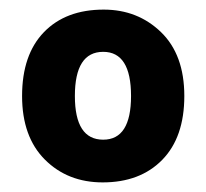

<svg xmlns="http://www.w3.org/2000/svg" viewBox="-20 -742 430 400"><path d="M364 -542Q364 -456 318 -409Q272 -362 194 -362Q121 -362 73.5 -409.5Q26 -457 26 -542Q26 -628 71.5 -675Q117 -722 196 -722Q267 -722 315.5 -675Q364 -628 364 -542ZM136 -542Q136 -451 195 -451Q253 -451 253 -542Q253 -634 195 -634Q136 -634 136 -542Z"/></svg>

Font: Noto Sans Gujarati UI ExtraBold
Style: Regular
Weight: 800
Designer: Jelle Bosma - Monotype Design Team, Universal Thirst
Foundry: Monotype Imaging Inc.
Version: Version 2.106; ttfautohint (v1.8.4.7-5d5b)